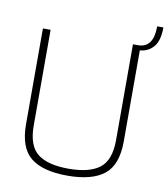

<svg xmlns="http://www.w3.org/2000/svg" viewBox="-92 -925 881 1008"><g transform="rotate(10 348.5 -421.0)"><path d="M596 -708V-223Q596 -97 531 -45.5Q466 6 335 6Q204 6 139.5 -45.5Q75 -97 75 -223V-733H116V-223Q116 -115 170 -73Q224 -31 335 -31Q446 -31 500.5 -73Q555 -115 555 -223V-733H582Q664 -733 664 -848H697Q697 -777 668.5 -744Q640 -711 596 -708Z"/></g></svg>

Font: Exo ExtraLight
Style: Regular
Weight: 275
Designer: Natanael Gama
Foundry: Natanael Gama
Version: Version 1.500; ttfautohint (v1.6)